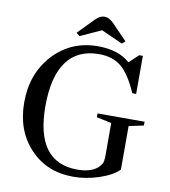

<svg xmlns="http://www.w3.org/2000/svg" viewBox="-101 -1046 1011 1142"><g transform="rotate(10 404.0 -475.0)"><path d="M691 -344V-81Q650 -41 572.5 -15.5Q495 10 418 10Q258 10 156.5 -98Q55 -206 55 -376Q55 -550 161.5 -665Q268 -780 430 -780Q553 -780 622 -719H626L680 -770H702V-540H679Q631 -649 579 -692Q527 -735 444 -735Q315 -735 249 -644Q183 -553 183 -376Q183 -36 435 -36Q541 -36 578 -97Q586 -110 586 -149V-344L496 -363V-386H780V-363ZM437 -960Q465 -960 492 -933L585 -837L566 -820L437 -878L310 -820L290 -837L384 -933Q411 -960 437 -960Z"/></g></svg>

Font: Libre Caslon Text
Style: Regular
Weight: 400
Designer: Pablo Impallari, Rodrigo Fuenzalida
Foundry: Pablo Impallari, Rodrigo Fuenzalida
Version: Version 1.002